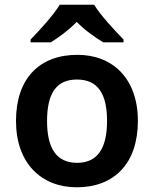

<svg xmlns="http://www.w3.org/2000/svg" viewBox="-20 -786 654 816"><path d="M380 -766H234C207 -721 147 -656 110 -618V-606H196C231 -628 271 -657 306 -693C341 -657 384 -627 419 -606H505V-618C469 -655 407 -721 380 -766ZM566 -272C566 -452 459 -553 309 -553C147 -553 48 -452 48 -272C48 -92 156 10 306 10C466 10 566 -92 566 -272ZM180 -272C180 -387 218 -448 307 -448C396 -448 435 -387 435 -272C435 -158 396 -94 308 -94C218 -94 180 -158 180 -272Z"/></svg>

Font: Noto Kufi Arabic SemiBold
Style: Regular
Weight: 600
Designer: Monotype Design Team, David Williams, Khaled Hosny
Foundry: Google LLC
Version: Version 2.109